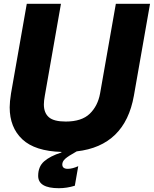

<svg xmlns="http://www.w3.org/2000/svg" viewBox="-20 -783 810 1011"><path d="M590 -763H770L685 -279Q638 -15 384 14Q339 39 323.5 53Q308 67 308 83Q308 106 337 106Q361 106 392 92L374 195Q332 208 290 208Q181 208 181 143Q181 94 212.5 66.5Q244 39 303 20L304 17Q164 13 97.5 -49.5Q31 -112 31 -218Q31 -247 38 -291L121 -763H301L216 -279Q211 -252 211 -233Q211 -189 237 -166Q263 -143 326 -143Q410 -143 452.5 -184Q495 -225 507 -291Z"/></svg>

Font: Open Sauce Sans Black Italic
Style: Regular
Weight: 900
Italic angle: -10°
Designer: Alfredo Marco Pradil
Foundry: Creative Sauce Fz LLC
Version: Version 1.477